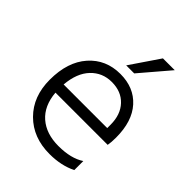

<svg xmlns="http://www.w3.org/2000/svg" viewBox="-206 -819 931 931"><g transform="rotate(45 259.5 -353.5)"><path d="M439 -25Q379 5 299 5Q186 5 115.5 -65.5Q45 -136 45 -251Q45 -373 107 -443Q169 -513 268 -513Q361 -513 416 -452Q471 -391 471 -280Q471 -246 467 -226H109Q116 -142 167 -97.5Q218 -53 302 -53Q388 -53 439 -87ZM266 -456Q202 -456 159 -411Q116 -366 109 -282H408V-305Q408 -374 369.5 -415Q331 -456 266 -456ZM313 -562H258L360 -712H441Z"/></g></svg>

Font: Hind Vadodara Light
Style: Regular
Weight: 300
Designer: Hitesh Malaviya
Foundry: Indian Type Foundry
Version: Version 1.000;PS 1.0;hotconv 1.0.86;makeotf.lib2.5.63406; tt